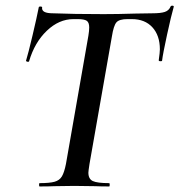

<svg xmlns="http://www.w3.org/2000/svg" viewBox="-20 -673 647 693"><path d="M123 -12Q159 -12 177 -17Q195 -22 203.5 -36.5Q212 -51 218 -81L299 -544Q302 -562 302 -574Q302 -592 293 -598Q284 -604 261 -604H245Q193 -604 149 -562Q105 -520 85 -452Q85 -450 81 -450Q78 -450 75.5 -451.5Q73 -453 74 -454Q82 -480 97.5 -545.5Q113 -611 120 -647Q121 -650 127 -649.5Q133 -649 132 -646Q129 -625 171 -625Q245 -622 354 -622Q405 -622 467 -624L530 -625Q560 -625 575 -630Q590 -635 596 -650Q598 -653 603 -652.5Q608 -652 607 -648Q598 -617 583 -548Q568 -479 565 -454Q565 -452 560 -452Q552 -452 553 -456Q557 -484 557 -495Q557 -545 530 -574.5Q503 -604 456 -604H440Q410 -604 400 -592Q390 -580 384 -542L303 -81Q299 -55 299 -50Q299 -27 315 -19.5Q331 -12 374 -12Q376 -12 376 -6Q376 0 374 0Q342 0 324 -1L248 -2L176 -1Q157 0 123 0Q121 0 121 -6Q121 -12 123 -12Z"/></svg>

Font: Cormorant Infant SemiBold
Style: Italic
Weight: 600
Italic angle: -10°
Designer: Christian Thalmann (Catharsis Fonts)
Foundry: Catharsis Fonts
Version: Version 4.000